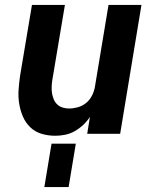

<svg xmlns="http://www.w3.org/2000/svg" viewBox="-20 -540 640 775"><path d="M203 8Q174 8 147.5 0Q121 -8 102 -26.5Q83 -45 72.5 -69.5Q62 -94 57.5 -121.5Q53 -149 55 -177.5Q57 -206 61 -234L109 -520H242L191 -216Q189 -203 188.5 -189.5Q188 -176 190 -163.5Q192 -151 197 -139Q202 -127 211 -118.5Q220 -110 232.5 -106Q245 -102 258 -102Q276 -102 294 -107Q312 -112 327 -124Q342 -136 351 -153.5Q360 -171 363 -189L418 -520H551L465 0H332L343 -68Q331 -50 315.5 -35.5Q300 -21 281.5 -10.5Q263 0 242.5 4Q222 8 203 8ZM159 215 188 40H286L257 215Z"/></svg>

Font: Iosevka Aile Extrabold
Style: Italic
Weight: 800
Italic angle: -9°
Designer: Belleve Invis
Foundry: Belleve Invis
Version: Version 31.1.0; ttfautohint (v1.8.4)